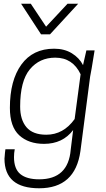

<svg xmlns="http://www.w3.org/2000/svg" viewBox="-20 -800 568 1029"><path d="M190 209Q4 209 4 50L5 39Q6 21 9 0H59Q55 20 55 42Q55 105 89 133Q123 161 190 161Q346 161 359 2L372 -103Q316 -29 216 -29Q133 -29 83 -75Q33 -121 33 -222Q33 -369 94.5 -454Q156 -539 270 -539Q325 -539 365 -514.5Q405 -490 425 -451L443 -530H487L479 -481Q472 -435 463 -389L411 10Q383 209 190 209ZM228 -78Q320 -78 380 -162L412 -402Q370 -491 276 -491Q192 -491 140 -428.5Q88 -366 88 -229Q88 -158 122 -118Q156 -78 228 -78ZM248 -616H200L93 -780H145L227 -657L342 -780H399Z"/></svg>

Font: Tanohe Sans Light
Style: Italic
Weight: 300
Designer: Village Type and Design LLC & Cristiano Sobral
Foundry: Cooper Hewitt Smithsonian Design Museum
Version: Version 1.00;September 29, 2021;FontCreator 13.0.0.2655 64-b